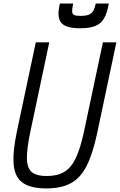

<svg xmlns="http://www.w3.org/2000/svg" viewBox="-20 -1036 668 1070"><path d="M238 14Q152 14 107.8 -16.5Q63.5 -47 56.5 -116.5Q49.5 -186 74 -302.5L179.5 -800H254.5L148 -296.5Q128.5 -203 130 -150.2Q131.5 -97.5 158.2 -76.2Q185 -55 240 -55Q299 -55 337.8 -77.8Q376.5 -100.5 402.2 -154.8Q428 -209 448 -302.5L553.5 -800H628.5L522 -296.5Q497.5 -180 463 -112Q428.5 -44 374.8 -15Q321 14 238 14ZM426.5 -878.5Q345 -878.5 320.2 -910.2Q295.5 -942 314 -1016.5H388Q381.5 -987 382 -972.2Q382.5 -957.5 393.2 -952.5Q404 -947.5 428.5 -947.5Q458 -947.5 474.5 -954Q491 -960.5 499.8 -975.5Q508.5 -990.5 513.5 -1016.5H586.5Q577.5 -964 560 -933.8Q542.5 -903.5 510.5 -891Q478.5 -878.5 426.5 -878.5Z"/></svg>

Font: Victor Mono Thin
Style: Italic
Weight: 100
Italic angle: -12°
Monospace: yes
Designer: Rune Bjørnerås
Version: Version 1.561;gftools[0.9.30]